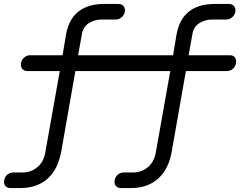

<svg xmlns="http://www.w3.org/2000/svg" viewBox="-643 -750 1263 973"><path d="M522 -470Q539 -470 547.5 -459Q556 -448 553 -430Q550 -413 537.5 -401.5Q525 -390 507 -390H299L227 20Q220 60 204 93.5Q188 127 162.5 151.5Q137 176 101.5 189.5Q66 203 19 203H-29Q-47 203 -56 192Q-65 181 -62 164Q-59 146 -46 135Q-33 124 -15 124H33Q74 124 106.5 97Q139 70 147 20L220 -390H-261L-333 20Q-341 60 -356.5 93.5Q-372 127 -397.5 151.5Q-423 176 -458.5 189.5Q-494 203 -541 203H-589Q-607 203 -616 192Q-625 181 -622 164Q-619 146 -606 135Q-593 124 -575 124H-527Q-486 124 -453.5 97Q-421 70 -413 20L-340 -390H-504Q-522 -390 -530.5 -401.5Q-539 -413 -537 -430Q-533 -448 -520 -459Q-507 -470 -490 -470H-326L-308 -577Q-294 -653 -245.5 -691.5Q-197 -730 -115 -730H-43Q-26 -730 -17 -719Q-8 -708 -10 -690Q-14 -673 -27 -662Q-40 -651 -57 -651H-129Q-164 -651 -193 -632.5Q-222 -614 -228 -577L-247 -470H234L252 -577Q266 -653 314.5 -691.5Q363 -730 445 -730H517Q534 -730 543 -719Q552 -708 550 -690Q546 -673 533 -662Q520 -651 503 -651H431Q396 -651 367 -632.5Q338 -614 332 -577L313 -470Z"/></svg>

Font: Maple Mono Light
Style: Italic
Weight: 300
Italic angle: -10°
Monospace: yes
Designer: subframe7536
Version: Version 7.000